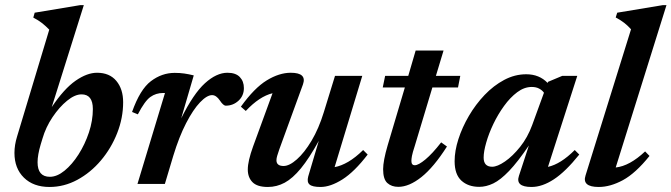

<svg xmlns="http://www.w3.org/2000/svg" viewBox="-20 -732 2672 764"><path d="M176 -614Q162 -628.5 147.8 -639.8Q133.5 -651 112.5 -662L118 -681.5L298.5 -711.5H313.5L186 -306Q235 -379 280.8 -410.8Q326.5 -442.5 366 -442.5Q416 -442.5 443 -410Q470 -377.5 470 -325.5Q470 -262.5 446.2 -202.2Q422.5 -142 381.5 -93.5Q340.5 -45 287.8 -16.5Q235 12 177 12Q113 12 75.2 -25Q37.5 -62 37.5 -123.5Q37.5 -155 48 -189ZM142 -157.5Q129.5 -115.5 129.5 -86.5Q129.5 -28.5 178.5 -28.5Q207 -28.5 237 -53Q267 -77.5 292.5 -117.5Q318 -157.5 333.8 -204.8Q349.5 -252 349.5 -298Q349.5 -356.5 304.5 -356.5Q278 -356.5 247 -331.2Q216 -306 189 -265.8Q162 -225.5 149 -180.5Z M636.5 -362H629Q600.5 -362 578.2 -346Q556 -330 528.5 -277L505.5 -286.5Q537 -376 580.5 -409Q624 -442 675 -442Q696 -442 713.2 -439.5Q730.5 -437 751 -432L701 -261Q749.5 -359 795.5 -400.8Q841.5 -442.5 885 -442.5Q918 -442.5 934.2 -425.5Q950.5 -408.5 950.5 -381.5Q950.5 -351 929 -331.2Q907.5 -311.5 878.5 -311.5Q868.5 -311.5 855 -332Q840.5 -353.5 824 -353.5Q803.5 -353.5 776 -324.8Q748.5 -296 720.5 -241.8Q692.5 -187.5 669.5 -112L636 0H527Z M1206.5 -30 1248.5 -171.5Q1210.5 -102.5 1177.5 -62.2Q1144.5 -22 1112.8 -5Q1081 12 1046 12Q1003.5 12 984.8 -7Q966 -26 966 -57.5Q966 -91 987 -149L1064.5 -361Q1012.5 -348.5 958 -290.5L938.5 -307.5Q992 -382 1041.5 -412.2Q1091 -442.5 1137 -442.5Q1202 -442.5 1185.5 -396L1091.5 -138Q1086 -122 1083 -112Q1080 -102 1080 -94.5Q1080 -71.5 1108.5 -71.5Q1131.5 -71.5 1161.2 -97.8Q1191 -124 1219.8 -172.2Q1248.5 -220.5 1268.5 -285.5L1313 -430H1421.5L1311.5 -67Q1337 -71.5 1365.8 -88.2Q1394.5 -105 1425 -135L1443 -117Q1390.5 -48.5 1342.8 -18.2Q1295 12 1255.5 12Q1223 12 1211.8 2.2Q1200.5 -7.5 1206.5 -30Z M1630.5 -151.5Q1621.5 -124 1619.2 -111.5Q1617 -99 1617 -91.5Q1617 -74.5 1630.5 -74.5Q1645 -74.5 1672.8 -97.5Q1700.5 -120.5 1735.5 -165.5L1758.5 -149Q1706 -66.5 1657 -27.5Q1608 11.5 1565 11.5Q1538 11.5 1521.2 -3.8Q1504.5 -19 1504.5 -59Q1504.5 -75 1509 -99Q1513.5 -123 1522.5 -153.5L1591 -384H1503L1512.5 -430H1604.5L1634 -531H1745L1714.5 -430H1811.5L1802.5 -384H1700.5Z M2045 -32.5 2084.5 -153Q2040 -87.5 2005.8 -51.8Q1971.5 -16 1943 -2.2Q1914.5 11.5 1887 11.5Q1843 11.5 1816 -13.2Q1789 -38 1789 -90.5Q1789 -131.5 1804 -178.2Q1819 -225 1845.8 -270.8Q1872.5 -316.5 1908.2 -354Q1944 -391.5 1986.2 -414Q2028.5 -436.5 2074 -436.5Q2126 -436.5 2159 -402L2161 -406.5L2217 -430H2277L2160.5 -68Q2211 -79 2267 -135L2285 -117Q2230.5 -49 2184 -18.5Q2137.5 12 2095 12Q2030 12 2045 -32.5ZM1904.5 -105Q1904.5 -68.5 1938.5 -68.5Q1959 -68.5 1989.5 -89.5Q2020 -110.5 2049.8 -147.8Q2079.5 -185 2097.5 -234L2144.5 -363Q2138 -372.5 2125.8 -379.2Q2113.5 -386 2096 -386Q2066 -386 2038 -365Q2010 -344 1985.8 -310.5Q1961.5 -277 1943.2 -238.8Q1925 -200.5 1914.8 -164.8Q1904.5 -129 1904.5 -105Z M2491 -615.5Q2478 -630 2464.2 -640.8Q2450.5 -651.5 2430 -662.5L2436 -681.5L2617 -711.5H2632L2430 -65.5Q2485.5 -71.5 2547 -129.5L2564.5 -111.5Q2509 -42.5 2458.8 -15.2Q2408.5 12 2362.5 12Q2295 12 2310 -34Z"/></svg>

Font: Newsreader 16pt SemiBold
Style: Italic
Weight: 600
Italic angle: -17°
Designer: Hugues Gentile
Foundry: Production Type
Version: Version 1.003; ttfautohint (v1.8.3)